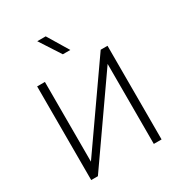

<svg xmlns="http://www.w3.org/2000/svg" viewBox="-217 -1098 1160 1243"><g transform="rotate(-30 363.0 -476.5)"><path d="M100 0V-700H158V-104L575 -700H626V0H568V-598L150 0ZM348 -797 247 -953H310L404 -797Z"/></g></svg>

Font: Geologica Thin
Style: Regular
Weight: 100
Designer: Sindre Bremnes, Frode Helland
Foundry: Monokrom Skriftforlag AS
Version: Version 1.010; ttfautohint (v1.8.4.7-5d5b);gftools[0.9.28]